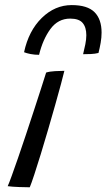

<svg xmlns="http://www.w3.org/2000/svg" viewBox="-20 -754 430 774"><path d="M100 1Q85.5 1 57 0Q28.5 -1 11 -3.5Q16 -14 27 -44.5Q38 -75 53 -118Q68 -161 84.2 -210Q100.5 -259 116.2 -307Q132 -355 145 -395.5Q158 -436 166 -461.5Q180 -466 201.8 -467.2Q223.5 -468.5 239.5 -468.5Q235.5 -451.5 225.8 -415.2Q216 -379 202.5 -331Q189 -283 174 -231.8Q159 -180.5 144.5 -133Q130 -85.5 118.2 -50Q106.5 -14.5 100 1ZM77 -543.5Q95.5 -630 148.5 -681.8Q201.5 -733.5 269 -733.5Q332.5 -733.5 361 -705Q389.5 -676.5 389.5 -622.5Q389.5 -603 385.8 -581.5Q382 -560 377 -540.5Q363.5 -537 346.2 -536.2Q329 -535.5 315 -535.5Q320 -555.5 324 -575.5Q328 -595.5 328 -612Q328 -644 313.2 -661.5Q298.5 -679 263 -679Q214 -679 183.2 -637Q152.5 -595 137.5 -533Q119.5 -533 103 -536.2Q86.5 -539.5 77 -543.5Z"/></svg>

Font: Grandstander Light
Style: Italic
Weight: 300
Italic angle: -15°
Designer: Tyler Finck
Foundry: Etcetera Type Co
Version: Version 1.200; ttfautohint (v1.8.3)